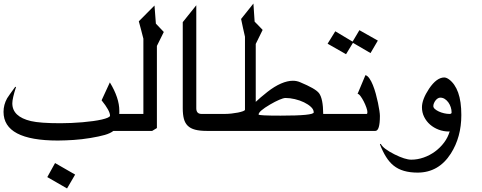

<svg xmlns="http://www.w3.org/2000/svg" viewBox="-20 -815 2732 1088"><path d="M656.2 -187.5Q656.2 -182.6 656.2 -178.2Q656.2 -173.8 655.8 -169.4H678.7V-73.2H622.6Q604.5 -59.1 573.5 -50.3Q542.5 -41.5 493.2 -33.2Q442.9 -24.9 397.7 -22Q352.5 -19 308.1 -18.6Q0 -18.6 0 -181.2Q0 -201.2 5.1 -220.7Q10.3 -240.2 20.5 -258.3Q24.9 -265.6 36.4 -281.7Q47.9 -297.9 66.4 -323.2L70.8 -321.8Q49.8 -257.3 49.8 -229.5Q49.8 -153.8 155.3 -128.9Q207 -116.7 323.7 -116.7Q353 -116.7 385 -118.2Q417 -119.6 448 -122.3Q479 -125 507.3 -128.9Q535.6 -132.8 556.9 -137.7Q578.1 -142.6 590.8 -148.2Q603.5 -153.8 603.5 -159.7Q603.5 -187 555.7 -246.6L602.5 -348.1Q656.2 -259.8 656.2 -187.5ZM405.8 174.3 359.9 252.9 248 188.5 292 108.9Z M908.2 -633.8 869.1 -554.7V-89.4L842.3 -73.2H649.4V-169.4H792.5V-595.7Q786.6 -619.6 779.8 -645Q772.9 -670.4 766.6 -694.3L855.5 -783.7L863.3 -681.2Z M1197.8 -73.2H1151.9Q1112.3 -73.2 1085.9 -80.1Q1059.6 -86.9 1043.9 -102.3Q1028.3 -117.7 1022 -141.8Q1015.6 -166 1015.6 -201.2V-689.5L1092.3 -785.2V-201.2Q1092.3 -169.4 1122.1 -169.4H1197.8Z M1757.8 -178.2Q1757.8 -194.3 1742.2 -209Q1726.6 -223.6 1702.9 -235.1Q1679.2 -246.6 1651.1 -253.2Q1623 -259.8 1597.7 -259.8Q1591.8 -259.8 1582.8 -257.1Q1573.7 -254.4 1562.3 -249.5Q1550.8 -244.6 1537.6 -237.8Q1524.4 -231 1510.3 -222.7Q1445.3 -184.6 1445.3 -166Q1445.3 -159.7 1570.3 -159.7Q1757.8 -159.7 1757.8 -178.2ZM1835.9 -73.2H1168.5V-169.4H1253.4Q1271.5 -169.4 1291.7 -171.6Q1312 -173.8 1328.9 -177.2Q1345.7 -180.7 1356.9 -184.8Q1368.2 -189 1368.2 -193.4V-606.9Q1362.3 -631.8 1356.9 -657.2Q1351.6 -682.6 1346.2 -707.5L1416 -794.9L1422.9 -692.4Q1433.1 -682.1 1446 -668.9Q1459 -655.8 1468.3 -645.5L1428.7 -564.9L1429.2 -565.9V-237.8Q1439 -247.1 1456.8 -262.7Q1474.6 -278.3 1495.6 -294.4Q1535.6 -325.7 1572.3 -341.6Q1608.9 -357.4 1639.6 -357.4Q1661.6 -357.4 1680.7 -349.1Q1723.1 -331.5 1750.5 -315.9Q1777.8 -300.3 1788.1 -286.6Q1811 -255.4 1811.5 -169.4H1835.9Z M1836.4 -567.4 1879.9 -637.7 1978 -579.1 2016.6 -644 2121.1 -585 2079.6 -514.2 1980 -572.3 1940.9 -507.8ZM2132.8 -158.2Q2132.8 -73.2 2106.9 -73.2H1806.6V-169.4H2057.6Q2062 -169.4 2062 -179.7Q2062 -189 2055.9 -206.3Q2049.8 -223.6 2041 -240.7Q2032.2 -257.8 2022.7 -270.5Q2013.2 -283.2 2006.3 -283.2L2050.8 -389.2Q2062.5 -386.2 2073.2 -370.8Q2084 -355.5 2093 -333Q2102.1 -310.5 2109.4 -283.9Q2116.7 -257.3 2121.8 -232.7Q2127 -208 2129.9 -188Q2132.8 -168 2132.8 -158.2Z M2539.1 -177.7Q2539.1 -192.9 2534.2 -207.8Q2529.3 -222.7 2520.8 -234.6Q2512.2 -246.6 2500.5 -254.2Q2488.8 -261.7 2475.1 -261.7Q2467.3 -261.7 2460.2 -257.1Q2453.1 -252.4 2447.8 -245.4Q2442.4 -238.3 2439 -230Q2435.5 -221.7 2435.5 -213.9Q2435.5 -205.1 2444.3 -197.3Q2453.1 -189.5 2466.8 -183.1Q2480.5 -176.8 2496.6 -173.1Q2512.7 -169.4 2527.3 -169.4Q2539.1 -169.4 2539.1 -177.7ZM2594.2 -163.1Q2594.2 -38.1 2534.7 55.2Q2465.8 163.1 2346.2 163.1Q2303.2 163.1 2269.3 153.3Q2235.4 143.6 2210 123Q2187 104.5 2168 74.5Q2148.9 44.4 2132.8 2.4L2137.7 0Q2150.4 26.9 2215.3 59.6Q2275.9 89.8 2310.5 89.8Q2345.7 89.8 2380.6 77.6Q2415.5 65.4 2445.1 43.7Q2474.6 22 2496.6 -7.3Q2518.6 -36.6 2528.3 -70.8Q2526.9 -69.8 2523.4 -69.8Q2493.2 -69.8 2465.6 -80.3Q2438 -90.8 2417 -109.1Q2396 -127.4 2383.5 -152.6Q2371.1 -177.7 2371.1 -207Q2371.1 -251.5 2411.1 -312Q2433.1 -344.7 2454.8 -360.4Q2476.6 -376 2497.1 -376Q2509.3 -376 2524.4 -365.2Q2558.1 -340.3 2576.2 -290.3Q2594.2 -240.2 2594.2 -163.1Z"/></svg>

Font: XB Khoramshahr
Style: Regular
Weight: 400
Designer: Behnam
Foundry: Irmug
Version: Version 8.005 2009